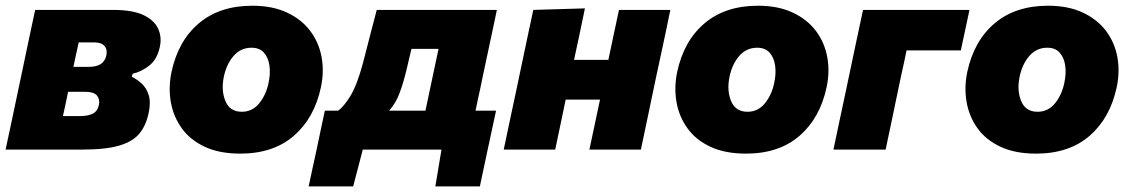

<svg xmlns="http://www.w3.org/2000/svg" viewBox="-27 -536 4053 688"><path d="M-7 0Q4.5 -52.5 14.8 -101.8Q25 -151 38.5 -214.5L49 -264Q60 -317 68.5 -357Q77 -397 84.2 -431.2Q91.5 -465.5 99 -500.5H378.5Q448.5 -500.5 487.5 -481.8Q526.5 -463 540 -432.5Q553.5 -402 545.5 -367Q536 -323.5 508.5 -301.5Q481 -279.5 448 -271.5L445.5 -260.5Q463 -252.5 480.2 -237Q497.5 -221.5 505.8 -195.5Q514 -169.5 505.5 -130.5Q496.5 -87 473 -58Q449.5 -29 401 -14.5Q352.5 0 268 0ZM255 -384Q250 -361.5 245.5 -340.8Q241 -320 236 -296.5H292.5Q345 -296.5 354 -337Q358.5 -358.5 347.5 -371.2Q336.5 -384 312 -384ZM198.5 -120H258.5Q287.5 -120 305 -128.5Q322.5 -137 327.5 -160.5Q331.5 -180.5 320.2 -193.8Q309 -207 279 -207H217Q212 -181.5 207.5 -161.2Q203 -141 198.5 -120Z M834 14.5Q759.5 14.5 707.2 -9.8Q655 -34 624.8 -75.8Q594.5 -117.5 585.2 -169.8Q576 -222 587.5 -278Q611.5 -390 686 -452.8Q760.5 -515.5 877 -515.5Q949 -515.5 1001 -491.2Q1053 -467 1084.2 -425.8Q1115.5 -384.5 1125.2 -332.2Q1135 -280 1123 -223.5Q1099.5 -113 1025.8 -49.2Q952 14.5 834 14.5ZM839.5 -135.5Q877.5 -135.5 902.2 -166.2Q927 -197 935.5 -240Q942.5 -272.5 938.5 -301Q934.5 -329.5 918.8 -347.2Q903 -365 874.5 -365Q836 -365 810.2 -335.8Q784.5 -306.5 775 -260.5Q765 -211 781 -173.2Q797 -135.5 839.5 -135.5Z M1079 132Q1086 99 1093.2 65.8Q1100.5 32.5 1107.5 0Q1114.5 -34.5 1122.2 -70Q1130 -105.5 1137 -139.5H1184.5Q1204.5 -153 1228.5 -192Q1252.5 -231 1274 -311.5Q1287 -362.5 1299 -408.5Q1311 -454.5 1323 -500.5H1753.5Q1746 -465 1738.8 -430.8Q1731.5 -396.5 1723 -356.8Q1714.5 -317 1703.5 -265L1693 -214.5Q1688 -193 1684.2 -174.5Q1680.5 -156 1677 -139.5H1750.5Q1736 -72.5 1720.5 0Q1713.5 32.5 1706.5 66Q1699.5 99.5 1692.5 132H1533L1555 0H1273L1238.5 132ZM1429.5 -285Q1418 -238 1405 -202.8Q1392 -167.5 1367.5 -139.5H1497.5Q1501 -156 1505 -174.8Q1509 -193.5 1513.5 -215L1524 -264.5Q1530 -293 1535 -316.5Q1540 -340 1544.5 -361H1447.5Q1443 -342.5 1438.5 -323.8Q1434 -305 1429.5 -285Z M1778 0Q1789 -52.5 1799.5 -102Q1810 -151.5 1823.5 -214.5L1834 -264.5Q1845 -317 1853.5 -357.2Q1862 -397.5 1869.2 -431.5Q1876.5 -465.5 1884 -500.5L2069 -506Q2060 -462 2051 -419.5Q2042 -377 2030 -321.5H2153Q2164.5 -376 2173.2 -417.2Q2182 -458.5 2191 -500.5H2375Q2368 -465.5 2360.8 -431.5Q2353.5 -397.5 2345 -357.2Q2336.5 -317 2325 -264.5L2314.5 -214.5Q2301.5 -151.5 2291 -102Q2280.5 -52.5 2269.5 0H2085Q2094.5 -44.5 2103.5 -86.8Q2112.5 -129 2123 -179H2000Q1989.5 -129 1980.8 -87Q1972 -45 1962.5 0Z M2646 14.5Q2571.5 14.5 2519.2 -9.8Q2467 -34 2436.8 -75.8Q2406.5 -117.5 2397.2 -169.8Q2388 -222 2399.5 -278Q2423.5 -390 2498 -452.8Q2572.5 -515.5 2689 -515.5Q2761 -515.5 2813 -491.2Q2865 -467 2896.2 -425.8Q2927.5 -384.5 2937.2 -332.2Q2947 -280 2935 -223.5Q2911.5 -113 2837.8 -49.2Q2764 14.5 2646 14.5ZM2651.5 -135.5Q2689.5 -135.5 2714.2 -166.2Q2739 -197 2747.5 -240Q2754.5 -272.5 2750.5 -301Q2746.5 -329.5 2730.8 -347.2Q2715 -365 2686.5 -365Q2648 -365 2622.2 -335.8Q2596.5 -306.5 2587 -260.5Q2577 -211 2593 -173.2Q2609 -135.5 2651.5 -135.5Z M2959.5 0Q2970.5 -52.5 2981 -102Q2991.5 -151.5 3005 -214.5L3015.5 -264.5Q3026.5 -317 3035 -357.2Q3043.5 -397.5 3050.8 -431.5Q3058 -465.5 3065.5 -500.5H3447L3416 -355.5H3221.5Q3217.5 -336 3212.8 -313.5Q3208 -291 3202 -264.5L3191.5 -214.5Q3178.5 -151.5 3168 -102Q3157.5 -52.5 3146.5 0Z M3685.5 14.5Q3611 14.5 3558.8 -9.8Q3506.5 -34 3476.2 -75.8Q3446 -117.5 3436.8 -169.8Q3427.5 -222 3439 -278Q3463 -390 3537.5 -452.8Q3612 -515.5 3728.5 -515.5Q3800.5 -515.5 3852.5 -491.2Q3904.5 -467 3935.8 -425.8Q3967 -384.5 3976.8 -332.2Q3986.5 -280 3974.5 -223.5Q3951 -113 3877.2 -49.2Q3803.5 14.5 3685.5 14.5ZM3691 -135.5Q3729 -135.5 3753.8 -166.2Q3778.5 -197 3787 -240Q3794 -272.5 3790 -301Q3786 -329.5 3770.2 -347.2Q3754.5 -365 3726 -365Q3687.5 -365 3661.8 -335.8Q3636 -306.5 3626.5 -260.5Q3616.5 -211 3632.5 -173.2Q3648.5 -135.5 3691 -135.5Z"/></svg>

Font: Commissioner ExtraBold
Style: Italic
Weight: 800
Italic angle: -12°
Designer: Kostas Bartsokas
Foundry: Kostas Bartsokas
Version: Version 1.000; ttfautohint (v1.8.3)